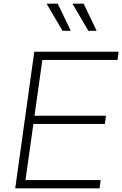

<svg xmlns="http://www.w3.org/2000/svg" viewBox="-20 -1027 667 1047"><path d="M63 0H523L529 -45H119L162 -351H552L558 -396H168L211 -700H621L627 -745H167ZM234 -1007 321 -859H366L295 -1007ZM375 -1007 462 -859H507L436 -1007Z"/></svg>

Font: Mluvka ExtraLight
Style: Italic
Weight: 200
Italic angle: -8°
Designer: Modified by Jiří Krblich, Original typeface by Gumpita Rahayu
Foundry: Gumpita Rahayu & Jiří Krblich
Version: Version 2.000;Glyphs 3.1.1 (3134)